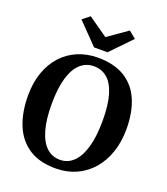

<svg xmlns="http://www.w3.org/2000/svg" viewBox="-174 -1105 1071 1235"><g transform="rotate(20 361.0 -487.5)"><path d="M355.9 11Q242.4 12.1 169.4 -35.9Q96.3 -84 61.4 -170.1Q26.5 -256.2 26.5 -369.3Q26.5 -457 51.1 -527.7Q75.7 -598.3 121.3 -648.4Q166.8 -698.6 229.5 -725.3Q292.2 -752.1 368.2 -752.1Q481.1 -751.7 553.6 -706.2Q626.1 -660.7 660.9 -577.8Q695.7 -494.8 695.7 -382.3Q695.7 -294.8 671.1 -222.9Q646.6 -150.9 601.4 -98.8Q556.2 -46.7 493.9 -18.2Q431.5 10.2 355.9 11ZM361.7 -691.3Q308.6 -691.3 269.7 -656.3Q230.8 -621.2 209.4 -549.8Q188.1 -478.4 188.1 -369.6Q188.1 -264 208.6 -193.1Q229 -122.2 267.4 -86.3Q305.8 -50.5 359.8 -50.5Q412.9 -50.5 451.7 -87.8Q490.6 -125.2 511.9 -199Q533.2 -272.8 533.2 -381.6Q533.2 -487.8 513 -556.2Q492.8 -624.6 454.4 -658Q416 -691.3 361.7 -691.3ZM231.5 -986.2 365.4 -892.3 499.3 -986.2 547.9 -946.2 411.9 -805.4H319.7L182.2 -946.9Z"/></g></svg>

Font: Merriweather 7pt Light
Style: Regular
Weight: 300
Designer: Eben Sorkin
Foundry: Eben Sorkin
Version: Version 2.200;gftools[0.9.31]